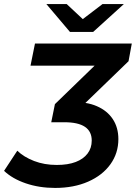

<svg xmlns="http://www.w3.org/2000/svg" viewBox="-29 -914 668 944"><path d="M242 10Q164 10 98 -12.5Q32 -35 -9 -74L56 -173Q88 -142 138.5 -122.5Q189 -103 250 -103Q305 -103 343 -117.5Q381 -132 401.5 -159Q422 -186 422 -223Q422 -268 388.5 -290.5Q355 -313 287 -313H223L241 -402L436 -591H121L143 -700H619L603 -613L391 -408Q422 -403 447 -392Q498 -370 525.5 -328.5Q553 -287 553 -230Q553 -161 514 -106.5Q475 -52 404.5 -21Q334 10 242 10ZM315 -757 199 -894H299L378 -820L475 -894H580L429 -757Z"/></svg>

Font: Montserrat Thin SemiBold
Style: Italic
Weight: 600
Italic angle: -11.3°
Version: Version 9.000